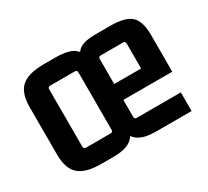

<svg xmlns="http://www.w3.org/2000/svg" viewBox="-107 -668 918 847"><g transform="rotate(-30 352.0 -245.0)"><path d="M294 -403H169Q157 -403 157 -391V-99Q157 -87 169 -87H294Q306 -87 306 -99V-391Q306 -403 294 -403ZM348 -65H377Q366 -26 337 -8.5Q308 9 251 9H192Q113 9 78 -22Q43 -53 43 -124V-366Q43 -438 78 -468.5Q113 -499 192 -499H251Q306 -499 334.5 -484Q363 -469 373 -435H345Q353 -470 378 -484.5Q403 -499 457 -499H531Q605 -499 635.5 -472Q666 -445 666 -373V-187H403V-268H554V-395Q554 -407 542 -407H428Q417 -407 417 -395V-101Q417 -89 428 -89H653V6H472Q418 6 389 -11Q360 -28 348 -65Z"/></g></svg>

Font: Gemunu Libre ExtraLight
Style: Bold
Weight: 700
Version: Version 1.100